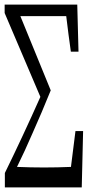

<svg xmlns="http://www.w3.org/2000/svg" viewBox="-27 -747 392 834"><path d="M300.8 -177.7H334Q331.1 -50.8 328.1 66.9H-5.9Q-5.9 40.5 -5.9 4.4Q72.8 -156.2 148.4 -326.2Q72.8 -503.4 -6.8 -690.4Q-6.8 -703.6 -6.8 -727.1H308.6Q311 -619.6 314 -522.5H280.8Q270.5 -594.7 260.7 -676.8H61.5Q129.4 -510.7 193.4 -354.5Q154.3 -257.8 115.2 -170.4Q81.1 -91.3 46.9 -22Q105.5 -19.5 164.1 -19.5Q222.7 -19.5 281.2 -22Q291 -94.7 300.8 -177.7Z"/></svg>

Font: Scarab Serif
Style: Condensed-Light
Weight: 300
Designer: John Roberts
Foundry: Scarab
Version: 1.0